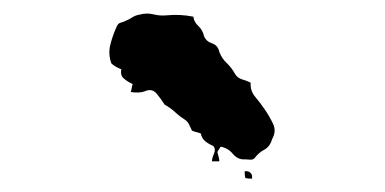

<svg xmlns="http://www.w3.org/2000/svg" viewBox="-20 -782 577 288"><path d="M169 -751Q174 -753 178.5 -756Q183 -759 189 -760Q200 -763 210 -760.5Q220 -758 230 -759Q240 -760 250 -759.5Q260 -759 270 -757Q271 -749 277.5 -743Q284 -737 286 -728Q289 -720 298 -717Q307 -714 309 -704Q313 -694 320 -687.5Q327 -681 332 -672Q336 -665 343 -663Q350 -661 356 -658Q355 -646 363 -636.5Q371 -627 377 -618Q384 -608 389.5 -596.5Q395 -585 388 -573Q385 -562 376.5 -557.5Q368 -553 362 -545Q359 -542 355 -542.5Q351 -543 348 -543Q337 -542 329.5 -551Q322 -560 311 -562Q310 -560 308.5 -558Q307 -556 306 -554Q307 -550 308 -546.5Q309 -543 309 -540H298Q298 -545 301 -551.5Q304 -558 300 -563Q293 -566 288 -570Q283 -574 281 -582Q273 -584 268 -586Q266 -590 264 -594.5Q262 -599 258 -602Q250 -607 243 -613.5Q236 -620 227 -625Q222 -633 215 -641.5Q208 -650 197 -645Q189 -642 176 -644Q177 -646 177.5 -649.5Q178 -653 179 -656Q172 -659 166 -664Q160 -669 162 -678Q152 -682 147 -687Q142 -701 145.5 -715Q149 -729 155 -742Q157 -747 161 -748Q165 -749 169 -751ZM347 -525Q352 -526 355.5 -523Q359 -520 358 -514Q351 -514 348 -515Q347 -518 347 -525Z"/></svg>

Font: ErikasBuero
Style: Regular
Weight: 400
Designer: Peter Wiegel
Foundry: Peter Wiegel
Version: Version 1.006